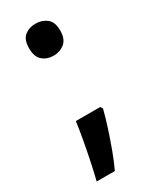

<svg xmlns="http://www.w3.org/2000/svg" viewBox="-180 -603 636 786"><g transform="rotate(-30 138.0 -210.5)"><path d="M63 -478Q63 -519 84 -536Q105 -553 136 -553Q166 -553 188 -536Q210 -519 210 -478Q210 -438 188 -420Q166 -402 136 -402Q105 -402 84 -420Q63 -438 63 -478ZM202 -114Q193 -78 179 -34.5Q165 9 149 52.5Q133 96 116 132H30Q40 92 49.5 46.5Q59 1 67 -43.5Q75 -88 80 -125H195Z"/></g></svg>

Font: Noto Sans Thai Looped UI Medium
Style: Regular
Weight: 500
Designer: Cadson Demak Team
Foundry: Cadson Demak Co., Ltd.
Version: Version 1.000; ttfautohint (v1.8.4.7-5d5b)